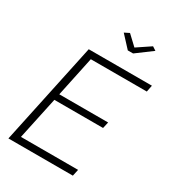

<svg xmlns="http://www.w3.org/2000/svg" viewBox="-216 -1040 1051 1161"><g transform="rotate(30 309.5 -460.0)"><path d="M178 -710H619L610 -664H219L160 -385H501L491 -341H151L88 -46H487L477 0H27ZM311 -903 345 -920 412 -857 506 -920 532 -903 423 -822H386Z"/></g></svg>

Font: Raleway Thin Light
Style: Italic
Weight: 300
Italic angle: -12°
Version: Version 4.026